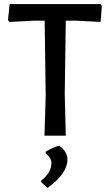

<svg xmlns="http://www.w3.org/2000/svg" viewBox="-20 -662 535 937"><path d="M471 -642 477 -633 471 -555 355 -561H301L296 -202L301 0H197L203 -193L198 -561H144L26 -555L19 -564L27 -642ZM269 49Q309 77 309 117Q309 185 212 255L181 227V220Q231 179 231 135Q231 108 203 87V78Q239 57 269 49Z"/></svg>

Font: Alegreya Sans Medium
Style: Regular
Weight: 500
Designer: Juan Pablo del Peral
Foundry: Huerta Tipografica
Version: Version 2.007